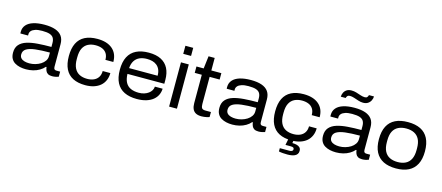

<svg xmlns="http://www.w3.org/2000/svg" viewBox="-57 -1373 5069 2204"><g transform="rotate(15 2477.5 -271.5)"><path d="M236 12Q199 12 165 4.5Q131 -3 103.5 -19.5Q76 -36 60.5 -64.5Q45 -93 45 -136Q45 -195 76 -230.5Q107 -266 162.5 -283.5Q218 -301 292.5 -306.5Q367 -312 454 -312V-357Q454 -394 440.5 -417.5Q427 -441 395 -452Q363 -463 305 -463Q255 -463 223 -452.5Q191 -442 176 -424.5Q161 -407 161 -386V-369H70Q69 -374 69 -378.5Q69 -383 69 -390Q69 -437 98 -470.5Q127 -504 182 -521Q237 -538 314 -538Q391 -538 442.5 -520Q494 -502 520.5 -465Q547 -428 547 -369V-101Q547 -81 555 -72.5Q563 -64 579 -64H624V-3Q609 2 589.5 6.5Q570 11 548 11Q516 11 497.5 0Q479 -11 470.5 -31Q462 -51 459 -75H452Q429 -48 395 -28Q361 -8 320.5 2Q280 12 236 12ZM256 -64Q292 -64 327 -74Q362 -84 390.5 -102Q419 -120 436.5 -145.5Q454 -171 454 -202V-245Q352 -245 282 -236.5Q212 -228 176.5 -205.5Q141 -183 141 -140Q141 -112 156.5 -95.5Q172 -79 198.5 -71.5Q225 -64 256 -64Z M941 12Q853 12 793.5 -18.5Q734 -49 704 -110Q674 -171 674 -263Q674 -355 704 -416Q734 -477 794 -507.5Q854 -538 942 -538Q999 -538 1043.5 -524.5Q1088 -511 1120 -484Q1152 -457 1168.5 -418.5Q1185 -380 1185 -329H1091Q1091 -375 1072 -404.5Q1053 -434 1019.5 -448Q986 -462 941 -462Q890 -462 851.5 -442.5Q813 -423 792 -382Q771 -341 771 -273V-253Q771 -188 791.5 -146Q812 -104 851 -84Q890 -64 943 -64Q988 -64 1022 -79Q1056 -94 1075 -124Q1094 -154 1094 -197H1185Q1185 -149 1168 -110Q1151 -71 1119.5 -44Q1088 -17 1043 -2.5Q998 12 941 12Z M1553 12Q1466 12 1405 -17.5Q1344 -47 1312 -108Q1280 -169 1280 -263Q1280 -356 1311.5 -417Q1343 -478 1404 -508Q1465 -538 1553 -538Q1641 -538 1699 -508Q1757 -478 1786 -421.5Q1815 -365 1815 -285V-239H1377Q1379 -176 1400.5 -137Q1422 -98 1462 -80.5Q1502 -63 1556 -63Q1593 -63 1622 -72.5Q1651 -82 1672 -97.5Q1693 -113 1705.5 -134Q1718 -155 1719 -179H1811Q1810 -140 1794 -105.5Q1778 -71 1746 -44.5Q1714 -18 1665.5 -3Q1617 12 1553 12ZM1378 -308H1717Q1717 -351 1704 -380.5Q1691 -410 1668 -428.5Q1645 -447 1615.5 -455Q1586 -463 1551 -463Q1501 -463 1463.5 -446.5Q1426 -430 1404 -395.5Q1382 -361 1378 -308Z M1936 -627V-723H2029V-627ZM1936 0V-526H2029V0Z M2323 12Q2280 12 2254 -2.5Q2228 -17 2216 -45Q2204 -73 2204 -113V-450H2120V-526H2206L2224 -675H2297V-526H2416V-450H2297V-127Q2297 -96 2307 -80Q2317 -64 2352 -64H2416V-4Q2404 1 2387.5 4.5Q2371 8 2354 10Q2337 12 2323 12Z M2688 12Q2651 12 2617 4.5Q2583 -3 2555.5 -19.5Q2528 -36 2512.5 -64.5Q2497 -93 2497 -136Q2497 -195 2528 -230.5Q2559 -266 2614.5 -283.5Q2670 -301 2744.5 -306.5Q2819 -312 2906 -312V-357Q2906 -394 2892.5 -417.5Q2879 -441 2847 -452Q2815 -463 2757 -463Q2707 -463 2675 -452.5Q2643 -442 2628 -424.5Q2613 -407 2613 -386V-369H2522Q2521 -374 2521 -378.5Q2521 -383 2521 -390Q2521 -437 2550 -470.5Q2579 -504 2634 -521Q2689 -538 2766 -538Q2843 -538 2894.5 -520Q2946 -502 2972.5 -465Q2999 -428 2999 -369V-101Q2999 -81 3007 -72.5Q3015 -64 3031 -64H3076V-3Q3061 2 3041.5 6.5Q3022 11 3000 11Q2968 11 2949.5 0Q2931 -11 2922.5 -31Q2914 -51 2911 -75H2904Q2881 -48 2847 -28Q2813 -8 2772.5 2Q2732 12 2688 12ZM2708 -64Q2744 -64 2779 -74Q2814 -84 2842.5 -102Q2871 -120 2888.5 -145.5Q2906 -171 2906 -202V-245Q2804 -245 2734 -236.5Q2664 -228 2628.5 -205.5Q2593 -183 2593 -140Q2593 -112 2608.5 -95.5Q2624 -79 2650.5 -71.5Q2677 -64 2708 -64Z M3393 12Q3305 12 3245.5 -18.5Q3186 -49 3156 -110Q3126 -171 3126 -263Q3126 -355 3156 -416Q3186 -477 3246 -507.5Q3306 -538 3394 -538Q3451 -538 3495.5 -524.5Q3540 -511 3572 -484Q3604 -457 3620.5 -418.5Q3637 -380 3637 -329H3543Q3543 -375 3524 -404.5Q3505 -434 3471.5 -448Q3438 -462 3393 -462Q3342 -462 3303.5 -442.5Q3265 -423 3244 -382Q3223 -341 3223 -273V-253Q3223 -188 3243.5 -146Q3264 -104 3303 -84Q3342 -64 3395 -64Q3440 -64 3474 -79Q3508 -94 3527 -124Q3546 -154 3546 -197H3637Q3637 -149 3620 -110Q3603 -71 3571.5 -44Q3540 -17 3495 -2.5Q3450 12 3393 12ZM3391 180Q3364 180 3336.5 178Q3309 176 3287 171V132H3401Q3421 132 3432 125Q3443 118 3443 104Q3443 91 3434 85Q3425 79 3402 79H3340L3359 -16H3420L3411 38Q3440 38 3463.5 44Q3487 50 3501 64.5Q3515 79 3515 104Q3515 127 3504 142Q3493 157 3475.5 165Q3458 173 3436 176.5Q3414 180 3391 180Z M3920 12Q3883 12 3849 4.5Q3815 -3 3787.5 -19.5Q3760 -36 3744.5 -64.5Q3729 -93 3729 -136Q3729 -195 3760 -230.5Q3791 -266 3846.5 -283.5Q3902 -301 3976.5 -306.5Q4051 -312 4138 -312V-357Q4138 -394 4124.5 -417.5Q4111 -441 4079 -452Q4047 -463 3989 -463Q3939 -463 3907 -452.5Q3875 -442 3860 -424.5Q3845 -407 3845 -386V-369H3754Q3753 -374 3753 -378.5Q3753 -383 3753 -390Q3753 -437 3782 -470.5Q3811 -504 3866 -521Q3921 -538 3998 -538Q4075 -538 4126.5 -520Q4178 -502 4204.5 -465Q4231 -428 4231 -369V-101Q4231 -81 4239 -72.5Q4247 -64 4263 -64H4308V-3Q4293 2 4273.5 6.5Q4254 11 4232 11Q4200 11 4181.5 0Q4163 -11 4154.5 -31Q4146 -51 4143 -75H4136Q4113 -48 4079 -28Q4045 -8 4004.5 2Q3964 12 3920 12ZM3940 -64Q3976 -64 4011 -74Q4046 -84 4074.5 -102Q4103 -120 4120.5 -145.5Q4138 -171 4138 -202V-245Q4036 -245 3966 -236.5Q3896 -228 3860.5 -205.5Q3825 -183 3825 -140Q3825 -112 3840.5 -95.5Q3856 -79 3882.5 -71.5Q3909 -64 3940 -64ZM3810 -620Q3811 -646 3822 -669Q3833 -692 3855.5 -706.5Q3878 -721 3912 -721Q3942 -721 3970 -712.5Q3998 -704 4025.5 -694.5Q4053 -685 4078 -685Q4097 -685 4106 -696Q4115 -707 4118 -721H4178Q4177 -695 4165 -671.5Q4153 -648 4130.5 -633.5Q4108 -619 4074 -619Q4046 -619 4017.5 -628.5Q3989 -638 3961.5 -647Q3934 -656 3910 -656Q3890 -656 3880.5 -645Q3871 -634 3868 -620Z M4633 12Q4544 12 4483 -18.5Q4422 -49 4390.5 -110Q4359 -171 4359 -263Q4359 -356 4390.5 -417Q4422 -478 4483 -508Q4544 -538 4633 -538Q4722 -538 4782.5 -508Q4843 -478 4874.5 -417Q4906 -356 4906 -263Q4906 -171 4874.5 -110Q4843 -49 4782.5 -18.5Q4722 12 4633 12ZM4633 -64Q4688 -64 4727.5 -84Q4767 -104 4788 -146Q4809 -188 4809 -253V-274Q4809 -340 4788 -381Q4767 -422 4727.5 -442Q4688 -462 4633 -462Q4578 -462 4538 -442Q4498 -422 4477 -381Q4456 -340 4456 -274V-253Q4456 -188 4477 -146Q4498 -104 4538 -84Q4578 -64 4633 -64Z"/></g></svg>

Font: Archivo SemiExpanded
Style: Regular
Weight: 400
Width: 6
Designer: Hector Gatti
Foundry: Omnibus-Type
Version: Version 2.001